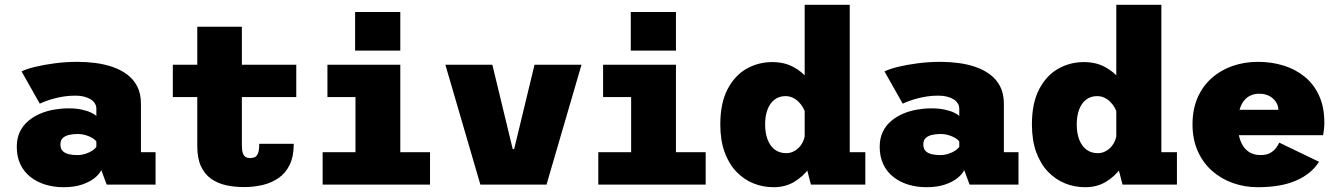

<svg xmlns="http://www.w3.org/2000/svg" viewBox="-20 -770 5590 801"><path d="M245 11Q204.5 11 169.2 0.2Q134 -10.5 107 -31.8Q80 -53 65 -84.5Q50 -116 50 -157.5Q50 -193 62.8 -219.8Q75.5 -246.5 97.8 -265.2Q120 -284 147.8 -295.8Q175.5 -307.5 206 -312.8Q236.5 -318 266 -318Q296 -318 319.8 -313Q343.5 -308 359.5 -300.5Q375.5 -293 382 -286V-316Q382 -328.5 375.8 -338.5Q369.5 -348.5 358 -355.8Q346.5 -363 330.5 -367Q314.5 -371 295 -371Q270.5 -371 248.5 -367.8Q226.5 -364.5 207.8 -359.5Q189 -354.5 173.2 -348.8Q157.5 -343 146 -337.5L70 -472Q89.5 -482 126.2 -491Q163 -500 209.2 -506Q255.5 -512 304 -512Q340.5 -512 377.8 -507.2Q415 -502.5 449 -491Q483 -479.5 510 -459.5Q537 -439.5 552.5 -409.5Q568 -379.5 568 -337V-135H629V0H425L402.5 -60.5Q395.5 -44.5 375.5 -28Q355.5 -11.5 322.8 -0.2Q290 11 245 11ZM301.5 -123Q320 -123 337 -128.5Q354 -134 366 -142.2Q378 -150.5 382 -158V-179Q378 -186.5 366.2 -193.8Q354.5 -201 338 -206Q321.5 -211 303.5 -211Q286 -211 269.5 -207.5Q253 -204 242.5 -194.8Q232 -185.5 232 -167.5Q232 -149.5 241.5 -140Q251 -130.5 267 -126.8Q283 -123 301.5 -123Z M803 -160V-658.5H989V-165Q989 -142.5 993.2 -130.8Q997.5 -119 1005.2 -114.8Q1013 -110.5 1023 -110.5Q1033.5 -110.5 1042.2 -114Q1051 -117.5 1056.2 -130Q1061.5 -142.5 1061.5 -170H1205.5Q1205.5 -117.5 1188.5 -82.5Q1171.5 -47.5 1142 -27.2Q1112.5 -7 1075.5 1.8Q1038.5 10.5 998.5 10.5Q958.5 10.5 923.2 2.8Q888 -5 861 -24Q834 -43 818.5 -76.2Q803 -109.5 803 -160ZM701 -365V-500H1216V-365Z M1326 0V-135H1463V-365H1346V-500H1650V-135H1774V0ZM1461.5 -720H1650V-559H1461.5Z M1984 0 1838 -500H2034L2119 -148H2125L2210 -500H2406L2260 0Z M2476 0V-135H2613V-365H2496V-500H2800V-135H2924V0ZM2611.5 -720H2800V-559H2611.5Z M3207 11Q3163 11 3123.2 -5Q3083.5 -21 3052.2 -53.5Q3021 -86 3003 -135.2Q2985 -184.5 2985 -251Q2985 -339.5 3015 -397.2Q3045 -455 3094.2 -483Q3143.5 -511 3202 -511Q3251.5 -511 3289 -491Q3326.5 -471 3351.5 -440Q3376.5 -409 3389.2 -375.5Q3402 -342 3402 -315L3343 -291Q3338.5 -306 3330.8 -320Q3323 -334 3312 -345Q3301 -356 3287.2 -362.5Q3273.5 -369 3257 -369Q3230 -369 3211 -354.2Q3192 -339.5 3182 -313Q3172 -286.5 3172 -251Q3172 -215 3182.2 -188Q3192.5 -161 3212.2 -146Q3232 -131 3260 -131Q3276 -131 3290.2 -138Q3304.5 -145 3315.5 -157.2Q3326.5 -169.5 3332.8 -186Q3339 -202.5 3339.5 -221L3404.5 -198Q3404.5 -171 3392 -135.5Q3379.5 -100 3354.5 -66.5Q3329.5 -33 3292.8 -11Q3256 11 3207 11ZM3525 -750V-51L3441 -135H3590V0H3363L3337 -101V-750Z M3845 11Q3804.5 11 3769.2 0.2Q3734 -10.5 3707 -31.8Q3680 -53 3665 -84.5Q3650 -116 3650 -157.5Q3650 -193 3662.8 -219.8Q3675.5 -246.5 3697.8 -265.2Q3720 -284 3747.8 -295.8Q3775.5 -307.5 3806 -312.8Q3836.5 -318 3866 -318Q3896 -318 3919.8 -313Q3943.5 -308 3959.5 -300.5Q3975.5 -293 3982 -286V-316Q3982 -328.5 3975.8 -338.5Q3969.5 -348.5 3958 -355.8Q3946.5 -363 3930.5 -367Q3914.5 -371 3895 -371Q3870.5 -371 3848.5 -367.8Q3826.5 -364.5 3807.8 -359.5Q3789 -354.5 3773.2 -348.8Q3757.5 -343 3746 -337.5L3670 -472Q3689.5 -482 3726.2 -491Q3763 -500 3809.2 -506Q3855.5 -512 3904 -512Q3940.5 -512 3977.8 -507.2Q4015 -502.5 4049 -491Q4083 -479.5 4110 -459.5Q4137 -439.5 4152.5 -409.5Q4168 -379.5 4168 -337V-135H4229V0H4025L4002.5 -60.5Q3995.5 -44.5 3975.5 -28Q3955.5 -11.5 3922.8 -0.2Q3890 11 3845 11ZM3901.5 -123Q3920 -123 3937 -128.5Q3954 -134 3966 -142.2Q3978 -150.5 3982 -158V-179Q3978 -186.5 3966.2 -193.8Q3954.5 -201 3938 -206Q3921.5 -211 3903.5 -211Q3886 -211 3869.5 -207.5Q3853 -204 3842.5 -194.8Q3832 -185.5 3832 -167.5Q3832 -149.5 3841.5 -140Q3851 -130.5 3867 -126.8Q3883 -123 3901.5 -123Z M4507 11Q4463 11 4423.2 -5Q4383.5 -21 4352.2 -53.5Q4321 -86 4303 -135.2Q4285 -184.5 4285 -251Q4285 -339.5 4315 -397.2Q4345 -455 4394.2 -483Q4443.5 -511 4502 -511Q4551.5 -511 4589 -491Q4626.5 -471 4651.5 -440Q4676.5 -409 4689.2 -375.5Q4702 -342 4702 -315L4643 -291Q4638.5 -306 4630.8 -320Q4623 -334 4612 -345Q4601 -356 4587.2 -362.5Q4573.5 -369 4557 -369Q4530 -369 4511 -354.2Q4492 -339.5 4482 -313Q4472 -286.5 4472 -251Q4472 -215 4482.2 -188Q4492.5 -161 4512.2 -146Q4532 -131 4560 -131Q4576 -131 4590.2 -138Q4604.5 -145 4615.5 -157.2Q4626.5 -169.5 4632.8 -186Q4639 -202.5 4639.5 -221L4704.5 -198Q4704.5 -171 4692 -135.5Q4679.5 -100 4654.5 -66.5Q4629.5 -33 4592.8 -11Q4556 11 4507 11ZM4825 -750V-51L4741 -135H4890V0H4663L4637 -101V-750Z M5227 11Q5172.5 11 5123.2 -6.5Q5074 -24 5036.2 -57.5Q4998.5 -91 4976.8 -139.8Q4955 -188.5 4955 -251Q4955 -313.5 4976 -362Q4997 -410.5 5034.8 -444Q5072.5 -477.5 5122 -494.8Q5171.5 -512 5228.5 -512Q5285 -512 5335 -496.5Q5385 -481 5423.2 -449.8Q5461.5 -418.5 5483.2 -370.8Q5505 -323 5505 -258.5Q5505 -245.5 5503.5 -231.2Q5502 -217 5499.5 -206H5106V-312H5313Q5313 -312.5 5313 -313Q5313 -313.5 5313 -314Q5313 -328.5 5303.8 -343.5Q5294.5 -358.5 5276.8 -368.8Q5259 -379 5233 -379Q5213.5 -379 5197 -371.5Q5180.5 -364 5168.8 -348.8Q5157 -333.5 5150.5 -309.5Q5144 -285.5 5144 -252.5Q5144 -212.5 5154.8 -183.5Q5165.5 -154.5 5186.5 -138.8Q5207.5 -123 5239 -123Q5264 -123 5279.8 -132.2Q5295.5 -141.5 5304.2 -153.8Q5313 -166 5317 -175L5483 -95Q5466.5 -69.5 5442.8 -50Q5419 -30.5 5387.5 -16.8Q5356 -3 5316 4Q5276 11 5227 11Z"/></svg>

Font: Trispace Thin ExtraBold
Style: Regular
Weight: 800
Version: Version 1.210